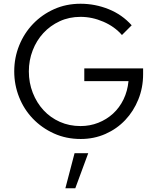

<svg xmlns="http://www.w3.org/2000/svg" viewBox="-20 -731 839 1025"><path d="M56 0ZM744 -335Q744 -263 718.5 -200Q693 -137 648.5 -90Q604 -43 543 -16Q482 11 411 11Q333 11 268 -18.5Q203 -48 155.5 -97.5Q108 -147 82 -212.5Q56 -278 56 -350Q56 -423 82.5 -488.5Q109 -554 156.5 -603.5Q204 -653 268.5 -682Q333 -711 410 -711Q488 -711 560 -682Q632 -653 683 -596L631 -544Q592 -589 532 -615Q472 -641 410 -641Q349 -641 298.5 -617.5Q248 -594 211.5 -554.5Q175 -515 154.5 -462Q134 -409 134 -350Q134 -289 155 -235.5Q176 -182 212.5 -142.5Q249 -103 299.5 -80.5Q350 -58 410 -58Q460 -58 504.5 -75.5Q549 -93 583.5 -124.5Q618 -156 639.5 -200.5Q661 -245 666 -298H430V-366H744ZM378 87H451L382 274H329Z"/></svg>

Font: Rosa Sans Light
Style: Regular
Weight: 300
Designer: Pentagram / MCKL
Foundry: Pentagram / MCKL
Version: Version 1.005;September 16, 2019;FontCreator 11.5.0.2425 64-